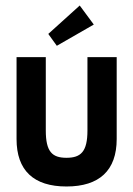

<svg xmlns="http://www.w3.org/2000/svg" viewBox="-20 -668 481 696"><path d="M297 -461V-195C297 -118 273 -96 221 -96C169 -96 146 -118 146 -195V-461H40V-164C40 -50 102 8 221 8C340 8 403 -50 403 -164V-461ZM155 -545 186 -502 320 -579 269 -648Z"/></svg>

Font: Hussar Tani
Style: Bold
Weight: 700
Foundry: Cannot Into Space Fonts
Version: Version 0.92